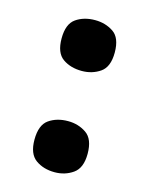

<svg xmlns="http://www.w3.org/2000/svg" viewBox="-86 -563 488 628"><g transform="rotate(15 158.5 -248.5)"><path d="M159 -334Q121 -334 94.5 -352.5Q68 -371 68 -420Q68 -469 94.5 -487.5Q121 -506 159 -506Q194 -506 221 -488Q248 -470 248 -420Q248 -371 221 -352.5Q194 -334 159 -334ZM159 9Q121 9 94.5 -10Q68 -29 68 -77Q68 -127 94.5 -145.5Q121 -164 159 -164Q194 -164 221 -145.5Q248 -127 248 -77Q248 -29 221 -10Q194 9 159 9Z"/></g></svg>

Font: Noto Serif Armenian ExtraBold
Style: Regular
Weight: 800
Version: Version 2.007